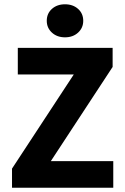

<svg xmlns="http://www.w3.org/2000/svg" viewBox="-20 -875 581 895"><path d="M36 0V-89L324 -528H63V-652H505V-563L217 -124H508V0ZM283 -701Q246 -701 222 -723Q198 -745 198 -778Q198 -812 222 -833.5Q246 -855 283 -855Q320 -855 344 -833.5Q368 -812 368 -778Q368 -745 344 -723Q320 -701 283 -701Z"/></svg>

Font: Source Sans 3
Style: Bold
Weight: 700
Designer: Paul D. Hunt
Foundry: Adobe
Version: Version 3.052;hotconv 1.1.0;makeotfexe 2.6.0